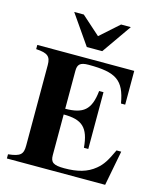

<svg xmlns="http://www.w3.org/2000/svg" viewBox="-131 -1009 930 1104"><g transform="rotate(15 333.5 -457.0)"><path d="M641 -208H613C583 -143 565 -113 531 -85C484 -46 427 -31 349 -31C284 -31 266 -44 266 -87V-329C375 -329 418 -293 428 -174H454V-512H428C416 -396 372 -364 266 -363V-588C266 -626 279 -642 331 -642C494 -642 545 -609 568 -475H593V-676H16V-651C85 -647 104 -631 104 -580V-101C104 -49 90 -33 16 -25V0H601ZM509 -914H451L340 -815L229 -914H172L294 -738H386Z"/></g></svg>

Font: XITS Math
Style: Bold
Weight: 700
Designer: MicroPress Inc., with final additions and corrections provided by Coen Hoffman, Elsevier (retired)
Version: Version 1.302